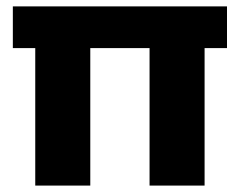

<svg xmlns="http://www.w3.org/2000/svg" viewBox="-20 -578 747 598"><path d="M617.2 -428.2V0H445.8V-428.2H261.2V0H89.8V-428.2H20V-558.1H687V-428.2Z"/></svg>

Font: PoppinsZ
Style: Bold
Weight: 700
Designer: Ninad Kale (Devanagari), Jonny Pinhorn (Latin)
Foundry: Indian Type Foundry
Version: Version 3.002;FEAKit 1.0